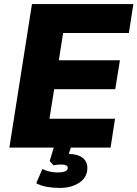

<svg xmlns="http://www.w3.org/2000/svg" viewBox="-20 -725 675 943"><path d="M26 0 137 -705H635L613 -563H290L269 -429H569L546 -287H246L223 -142H545L523 0ZM273 198Q240 198 210 192.5Q180 187 158 175L188 105Q224 122 262 122Q313 122 313 99Q313 83 279 83Q262 83 243 87L224 66L250 -20H334L318 31Q362 32 385.5 50Q409 68 409 100Q409 145 370.5 171.5Q332 198 273 198Z"/></svg>

Font: Nunito Sans Black
Style: Italic
Weight: 900
Italic angle: -9°
Designer: Vernon Adams
Foundry: Vernon Adams
Version: Version 3.006; ttfautohint (v1.8.3)